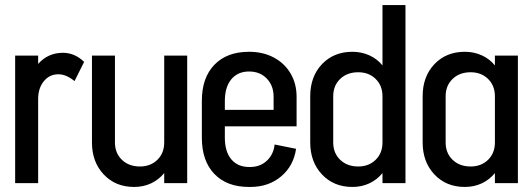

<svg xmlns="http://www.w3.org/2000/svg" viewBox="-20 -725 2100 760"><path d="M313 -480 275 -404Q242 -431 211 -431Q176 -431 153.5 -403.5Q131 -376 131 -333V0H40V-505H131V-472Q170 -516 229 -516Q276 -516 313 -480Z M630 -505H721V0H630V-40Q609 -14 578.5 0.5Q548 15 511 15Q437 15 390.5 -34.5Q344 -84 344 -161V-505H435V-161Q435 -119 462.5 -92.5Q490 -66 534 -66Q576 -66 603 -92.5Q630 -119 630 -161Z M1154 -342V-225H870V-180Q870 -125 895.5 -94.5Q921 -64 966 -64H970Q1010 -64 1036.5 -89Q1063 -114 1067 -153L1152 -136Q1142 -68 1092.5 -26.5Q1043 15 971 15H965Q878 15 828.5 -36.5Q779 -88 779 -180V-326Q779 -417 828.5 -468.5Q878 -520 966 -520Q1021 -520 1063.5 -497.5Q1106 -475 1130 -434.5Q1154 -394 1154 -342ZM870 -290H1063V-342Q1063 -386 1036 -414Q1009 -442 966 -442Q921 -442 895.5 -411Q870 -380 870 -325Z M1585 -705V0H1494V-40Q1473 -14 1442.5 0.5Q1412 15 1375 15Q1301 15 1254.5 -34.5Q1208 -84 1208 -161V-344Q1208 -422 1254.5 -471Q1301 -520 1375 -520Q1411 -520 1442 -506Q1473 -492 1494 -466V-705ZM1494 -161V-344Q1494 -386 1467 -412.5Q1440 -439 1398 -439Q1354 -439 1326.5 -412.5Q1299 -386 1299 -344V-161Q1299 -119 1326.5 -92.5Q1354 -66 1398 -66Q1440 -66 1467 -92.5Q1494 -119 1494 -161Z M1939 -505H2030V0H1939V-40Q1918 -14 1887.5 0.5Q1857 15 1820 15Q1746 15 1699.5 -34.5Q1653 -84 1653 -161V-344Q1653 -422 1699.5 -471Q1746 -520 1820 -520Q1856 -520 1887 -506Q1918 -492 1939 -466ZM1939 -161V-344Q1939 -386 1912 -412.5Q1885 -439 1843 -439Q1799 -439 1771.5 -412.5Q1744 -386 1744 -344V-161Q1744 -119 1771.5 -92.5Q1799 -66 1843 -66Q1885 -66 1912 -92.5Q1939 -119 1939 -161Z"/></svg>

Font: Akshar
Style: Regular
Weight: 400
Designer: Tall Chai
Foundry: Tall Chai
Version: Version 1.000